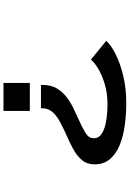

<svg xmlns="http://www.w3.org/2000/svg" viewBox="159 -699 746 1104"><g transform="rotate(-90 532.0 -147.0)"><path d="M607 -348.5H446V-500H607ZM595.5 -284.5V-274Q595.5 -229 577.2 -196.2Q559 -163.5 529.2 -140Q499.5 -116.5 464.5 -99.2Q429.5 -82 396.5 -67.5Q353 -48.5 321 -29Q289 -9.5 289 18.5Q289 49 317.8 66.5Q346.5 84 391.5 91Q436.5 98 485 98Q548 98 600.5 82.2Q653 66.5 689.8 44.2Q726.5 22 741 2.5L849 90.5Q827 117 775.2 143.5Q723.5 170 650.5 188Q577.5 206 492.5 206Q425.5 206 362.2 197.2Q299 188.5 248.8 167.8Q198.5 147 168.8 111.8Q139 76.5 139 23.5Q139 -20 164.2 -49.5Q189.5 -79 228.5 -100Q267.5 -121 309.5 -139Q348 -156.5 383 -175Q418 -193.5 439.8 -218.2Q461.5 -243 461.5 -278V-284.5Z"/></g></svg>

Font: Trispace Expanded SemiBold
Style: Regular
Weight: 600
Width: 7
Designer: Tyler Finck
Foundry: Etcetera Type Company
Version: Version 1.210; ttfautohint (v1.8.3)